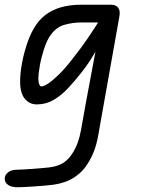

<svg xmlns="http://www.w3.org/2000/svg" viewBox="-91 -436 595 811"><path d="M-71 319Q-71 303 -57 292Q-43 281 -21 281Q-15 281 3.5 280Q22 279 44.5 277.5Q67 276 87.5 274Q108 272 118 271Q156 266 178.5 250.5Q201 235 216 210Q241 171 251 114Q261 57 272 -3L315 -233L351 -416H378Q399 -416 408.5 -403Q418 -390 413 -365L348 0Q335 73 323.5 138Q312 203 282 251Q260 289 223 313Q186 337 136 344Q122 346 99.5 348Q77 350 53.5 351.5Q30 353 11 354Q-8 355 -16 355Q-43 355 -57 345Q-71 335 -71 319ZM-6 -92Q-6 -128 2.5 -172.5Q11 -217 26 -259Q41 -301 60 -329Q83 -363 114 -382Q145 -401 179.5 -408.5Q214 -416 248 -416H375V-341H248Q216 -341 180.5 -331Q145 -321 120 -284Q106 -263 94.5 -227.5Q83 -192 77 -157.5Q71 -123 71 -105Q71 -90 74.5 -80.5Q78 -71 84 -71Q94 -71 113 -83.5Q132 -96 159 -122.5Q186 -149 218 -191Q250 -231 280 -275Q310 -319 336 -361H385Q356 -300 323 -237.5Q290 -175 250 -126Q225 -94 196.5 -63.5Q168 -33 135.5 -14Q103 5 64 5Q34 5 14 -18.5Q-6 -42 -6 -92Z"/></svg>

Font: Edu QLD Beginner Medium
Style: Regular
Weight: 500
Designer: Tina and Corey Anderson
Foundry: Google for Education
Version: Version 1.003